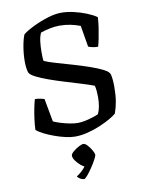

<svg xmlns="http://www.w3.org/2000/svg" viewBox="-103 -790 832 1111"><g transform="rotate(-10 313.5 -234.5)"><path d="M291 0Q267 0 236 -7Q205 -14 173 -25.5Q141 -37 114 -50.5Q87 -64 71 -78Q72 -108 76.5 -141.5Q81 -175 87 -205Q93 -235 99 -254Q117 -254 132.5 -250.5Q148 -247 154 -245L179 -109Q196 -101 222 -93Q248 -85 274.5 -80Q301 -75 320 -75Q346 -75 383.5 -84.5Q421 -94 443 -105Q461 -142 461 -203Q461 -218 459.5 -237Q458 -256 454 -270Q425 -281 381 -294.5Q337 -308 289 -322.5Q241 -337 197.5 -352.5Q154 -368 123.5 -383.5Q93 -399 87 -414Q79 -439 79 -478Q79 -521 86.5 -565Q94 -609 105 -634Q129 -653 170.5 -673Q212 -693 256 -706.5Q300 -720 334 -720Q370 -720 409 -711Q448 -702 482.5 -688Q517 -674 540 -658Q539 -631 534 -597.5Q529 -564 523 -534.5Q517 -505 512 -489Q494 -489 478.5 -492.5Q463 -496 455 -500L434 -625Q409 -635 378 -641.5Q347 -648 313 -648Q285 -648 256 -642Q227 -636 201 -627Q191 -606 187.5 -576Q184 -546 184 -517Q184 -500 184.5 -486Q185 -472 187 -463Q211 -452 254.5 -439.5Q298 -427 348 -412.5Q398 -398 444.5 -382Q491 -366 522 -350Q553 -334 557 -318Q564 -291 564 -244Q564 -196 558 -160Q552 -124 540 -91Q528 -80 501 -64.5Q474 -49 438.5 -34Q403 -19 364.5 -9.5Q326 0 291 0ZM301 251Q288 251 276.5 243.5Q265 236 260 229Q273 221 288 208Q303 195 314 180Q293 169 273 146Q253 123 253 106Q253 96 268 83Q283 70 301.5 60Q320 50 330 50Q340 50 353 64Q366 78 376.5 96Q387 114 387 124Q387 131 376 151.5Q365 172 349.5 195Q334 218 320 234.5Q306 251 301 251Z"/></g></svg>

Font: Texturina
Style: Regular
Weight: 400
Designer: Guillermo Torres Carreño
Foundry: Omnibus-Type
Version: Version 1.002; ttfautohint (v1.8.3)